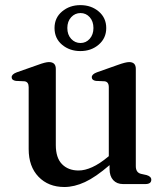

<svg xmlns="http://www.w3.org/2000/svg" viewBox="-20 -719 650 750"><path d="M92 -136.5V-378.5Q92 -399.5 75.5 -401.5L42 -403Q25.5 -405.5 25.5 -417.5Q25.5 -429 45.5 -436.5L128 -465.5Q157.5 -476.5 171 -476.5Q198 -476.5 198 -450V-152.5Q198 -102.5 222.2 -77.8Q246.5 -53 287 -53Q311.5 -53 340.2 -66Q369 -79 402 -106.5L405 -109V-378.5Q405 -399.5 388.5 -401.5L354.5 -403Q338.5 -405.5 338.5 -417.5Q338.5 -429 358.5 -436.5L440.5 -465.5Q471 -476.5 484.5 -476.5Q510.5 -476.5 510.5 -450V-70Q510.5 -45 530.5 -40L553 -35Q571 -29.5 571 -17Q571 0 547.5 0H460.5Q436.5 0 422.2 -15.5Q408 -31 408 -59V-74Q353.5 -27 311.8 -7.8Q270 11.5 231.5 11.5Q169 11.5 130.5 -28.5Q92 -68.5 92 -136.5ZM294 -519.5Q252 -519.5 222.5 -544.2Q193 -569 193 -609.5Q193 -649.5 222.5 -674.2Q252 -699 294 -699Q336.5 -699 365.8 -674Q395 -649 395 -609.5Q395 -570 365.8 -544.8Q336.5 -519.5 294 -519.5ZM294.5 -668Q273 -668 258 -651.8Q243 -635.5 243 -609.5Q243 -583.5 258 -567.2Q273 -551 294.5 -551Q316 -551 330.5 -567.5Q345 -584 345 -609.5Q345 -635.5 330.5 -651.8Q316 -668 294.5 -668Z"/></svg>

Font: Fraunces 9pt
Style: Regular
Weight: 400
Version: Version 1.000;[b76b70a41]